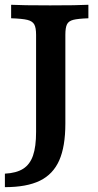

<svg xmlns="http://www.w3.org/2000/svg" viewBox="-26 -591 412 804"><path d="M125.1 -38.3V-445.2Q125.1 -475 117.5 -488.7Q109.9 -502.4 88.8 -507.7Q67.7 -512.9 20.6 -514.5V-571Q66.2 -568.5 183.9 -568.5Q299.1 -568.5 344.1 -571V-514.5Q300.3 -512.9 280.8 -507.9Q261.3 -502.9 254.5 -489.1Q247.7 -475.4 247.7 -445.2V-73.7Q247.7 22.5 222 80.7Q196.2 138.8 141 165.8Q85.8 192.7 -5.5 192.7V136.2Q42.7 133.7 71 115.7Q99.3 97.7 112.2 60.5Q125.1 23.4 125.1 -38.3Z"/></svg>

Font: Playfair Micro SmCond SmLight
Style: Regular
Weight: 360
Width: 4
Designer: Claus Eggers Sørensen
Foundry: Claus Eggers Sørensen
Version: Version 2.100;Glyphs 3.2 (3219)